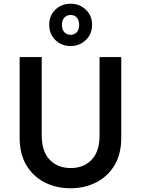

<svg xmlns="http://www.w3.org/2000/svg" viewBox="-20 -995 752 1026"><path d="M85 -259V-690H203V-272Q203 -185 246 -141Q289 -97 358 -97Q427 -97 469.5 -141Q512 -185 512 -272V-690H628V-259Q628 -172 592 -112Q556 -52 494.5 -20.5Q433 11 356 11Q280 11 218.5 -20.5Q157 -52 121 -112Q85 -172 85 -259ZM243 -862Q243 -912 276 -943.5Q309 -975 357 -975Q405 -975 438.5 -943.5Q472 -912 472 -862Q472 -813 438.5 -781Q405 -749 357 -749Q309 -749 276 -781Q243 -813 243 -862ZM311 -862Q311 -837 324 -823Q337 -809 357 -809Q378 -809 390.5 -823Q403 -837 403 -862Q403 -887 390.5 -901Q378 -915 357 -915Q337 -915 324 -901Q311 -887 311 -862Z"/></svg>

Font: Radio Canada Medium
Style: Regular
Weight: 500
Designer: Charles Daoud, Etienne Aubert Bonn, Alexandre Saumier Demers, Jacques Le Bailly
Foundry: Radio-Canada
Version: Version 2.104; ttfautohint (v1.8.4.7-5d5b);gftools[0.9.28.de